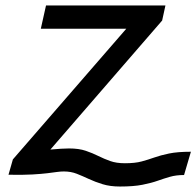

<svg xmlns="http://www.w3.org/2000/svg" viewBox="-20 -638 717 701"><path d="M436 -42Q473 -42 497 -48.5Q521 -55 543.5 -63Q566 -71 597 -77.5Q628 -84 677 -84L652 1Q623 1 600.5 7.5Q578 14 555.5 22Q533 30 500.5 36.5Q468 43 418 43Q382 43 354.5 34.5Q327 26 304.5 15.5Q282 5 260.5 -3.5Q239 -12 213 -12Q201 -12 187 -10Q173 -8 152.5 -5.5Q132 -3 98.5 -1Q65 1 11 0L27 -56L441 -533H129L148 -618H584L572 -563L164 -92Q188 -94 203 -95Q218 -96 232 -96Q268 -96 293 -87.5Q318 -79 339 -68.5Q360 -58 382.5 -50Q405 -42 436 -42Z"/></svg>

Font: Victor Mono Thin SemiBold
Style: Italic
Weight: 600
Italic angle: -12°
Monospace: yes
Version: Version 1.561;gftools[0.9.30]